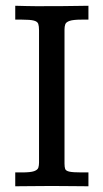

<svg xmlns="http://www.w3.org/2000/svg" viewBox="-20 -650 360 670"><path d="M33.2 0V-48.3H56.6Q86.4 -48.3 98.9 -52.7Q111.3 -57.1 113.8 -64.9Q116.2 -72.8 116.2 -82.5V-543.9Q116.2 -558.6 113.5 -566.7Q110.8 -574.7 98.4 -578.1Q85.9 -581.5 56.6 -581.5H33.2V-629.9Q56.2 -629.4 73.5 -628.9Q90.8 -628.4 107.4 -628.4Q165 -628.4 199.2 -628.7Q233.4 -628.9 253.4 -629.4Q273.4 -629.9 288.6 -629.9V-581.5H264.6Q235.4 -581.5 222.9 -577.1Q210.4 -572.8 207.8 -565.2Q205.1 -557.6 205.1 -547.4V-79.1Q205.1 -66.9 207.5 -60.3Q210 -53.7 222.4 -51Q234.9 -48.3 264.6 -48.3H288.6V0Q258.3 0 230.7 -0.5Q203.1 -1 160.2 -1Q121.1 -1 91.6 -0.5Q62 0 33.2 0Z"/></svg>

Font: Kameron
Style: Regular
Weight: 400
Designer: Vernon Adams
Foundry: Vernon Adams
Version: Version 1.100